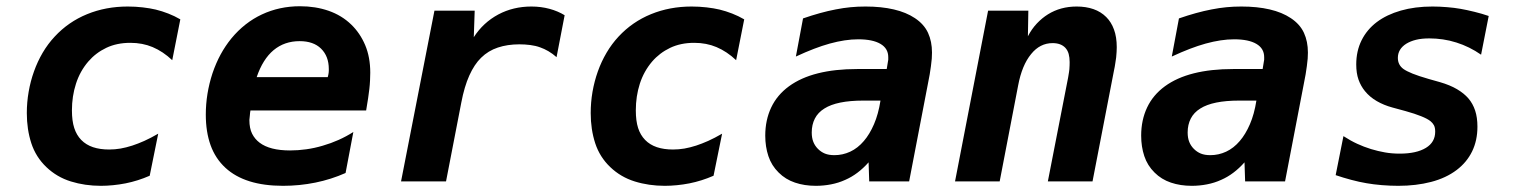

<svg xmlns="http://www.w3.org/2000/svg" viewBox="-20 -581 4856 615"><path d="M303.2 14.2Q252 14.2 207 0.2Q162.1 -13.7 128.4 -45.9Q94.7 -78.1 80.3 -122.3Q65.9 -166.5 65.9 -218.8Q65.9 -253.4 71.8 -287.1Q77.6 -320.8 88.9 -352.3Q100.1 -383.8 116.7 -412.1Q133.3 -440.4 155.3 -463.9Q199.2 -511.2 259 -535.6Q318.8 -560.1 389.2 -560.1Q413.6 -560.1 437 -557.4Q460.4 -554.7 479 -550.3Q499 -545.4 519 -537.6Q539.1 -529.8 557.6 -519L531.7 -388.2Q502.4 -416 468.8 -430.2Q436.5 -443.8 397.5 -443.8Q354 -443.8 320.3 -427.7Q286.6 -411.6 262.7 -383.8Q236.3 -353 223.4 -313Q210.4 -272.9 210.4 -227.5Q210.4 -193.8 217.8 -171.1Q225.1 -148.4 240.2 -132.8Q255.4 -117.2 277.8 -109.6Q300.3 -102.1 329.6 -102.1Q348.1 -102.1 366.2 -105.2Q384.3 -108.4 403.8 -114.7Q421.9 -120.6 442.1 -129.6Q462.4 -138.7 486.8 -152.8L459.5 -18.1Q421.4 -1.5 382.3 6.3Q361.8 10.3 342 12.2Q322.3 14.2 303.2 14.2Z M886.7 14.2Q764.6 14.2 702.1 -43.5Q669.9 -73.2 654.5 -116Q639.2 -158.7 639.2 -213.9Q639.2 -280.8 660.6 -346.2Q671.9 -379.4 686.8 -406.7Q701.7 -434.1 721.2 -458Q742.2 -483.4 766.8 -502.7Q791.5 -522 818.8 -534.7Q875 -561 940.9 -561Q990.7 -561 1032.7 -546.4Q1074.7 -531.7 1105 -502.4Q1133.3 -475.1 1149.7 -436.5Q1166 -397.9 1166 -348.1Q1166 -338.4 1165.3 -323.7Q1164.6 -309.1 1163.1 -296.4Q1162.1 -286.6 1159.2 -266.8Q1156.2 -247.1 1152.8 -227.1H782.2Q781.2 -223.1 781 -219.2Q780.8 -215.3 780.3 -211.4L778.8 -196.8Q778.8 -169.9 787.6 -152.6Q796.4 -135.3 811.5 -124Q844.2 -99.1 909.2 -99.1Q934.6 -99.1 960.9 -102.8Q987.3 -106.4 1013.7 -114.3Q1066.4 -129.4 1111.8 -158.2L1086.9 -26.9Q1040.5 -6.3 990.2 3.9Q939.5 14.2 886.7 14.2ZM1029.8 -334Q1031.7 -340.3 1032.7 -347.7Q1033.2 -351.1 1033.2 -354Q1033.2 -356.9 1033.2 -359.9Q1033.2 -400.9 1008.3 -425.3Q983.9 -449.2 939.9 -449.2Q891.1 -449.2 856.4 -420.4Q821.8 -391.6 802.2 -334Z M1371.6 -546.9H1500.5L1497.6 -461.9Q1527.8 -508.8 1576.2 -534.7Q1624 -560.1 1682.1 -560.1Q1712.9 -560.1 1740.2 -552.7Q1767.1 -545.4 1788.6 -532.2L1762.7 -397.9Q1750 -409.2 1736.6 -417Q1723.1 -424.8 1710.4 -429.2Q1695.8 -434.6 1678.5 -436.8Q1661.1 -439 1643.6 -439Q1605.5 -439 1574.7 -428.7Q1543.9 -418.5 1521 -396Q1499.5 -375 1483.4 -339.4Q1467.3 -303.7 1457.5 -252L1408.7 0H1264.6Z M2109.4 14.2Q2058.1 14.2 2013.2 0.2Q1968.3 -13.7 1934.6 -45.9Q1900.9 -78.1 1886.5 -122.3Q1872.1 -166.5 1872.1 -218.8Q1872.1 -253.4 1877.9 -287.1Q1883.8 -320.8 1895 -352.3Q1906.2 -383.8 1922.9 -412.1Q1939.5 -440.4 1961.4 -463.9Q2005.4 -511.2 2065.2 -535.6Q2125 -560.1 2195.3 -560.1Q2219.7 -560.1 2243.2 -557.4Q2266.6 -554.7 2285.2 -550.3Q2305.2 -545.4 2325.2 -537.6Q2345.2 -529.8 2363.8 -519L2337.9 -388.2Q2308.6 -416 2274.9 -430.2Q2242.7 -443.8 2203.6 -443.8Q2160.2 -443.8 2126.5 -427.7Q2092.8 -411.6 2068.8 -383.8Q2042.5 -353 2029.5 -313Q2016.6 -272.9 2016.6 -227.5Q2016.6 -193.8 2023.9 -171.1Q2031.2 -148.4 2046.4 -132.8Q2061.5 -117.2 2084 -109.6Q2106.4 -102.1 2135.7 -102.1Q2154.3 -102.1 2172.4 -105.2Q2190.4 -108.4 2210 -114.7Q2228 -120.6 2248.3 -129.6Q2268.6 -138.7 2293 -152.8L2265.6 -18.1Q2227.5 -1.5 2188.5 6.3Q2168 10.3 2148.2 12.2Q2128.4 14.2 2109.4 14.2Z M2593.3 14.2Q2556.6 14.2 2526.4 3.9Q2496.1 -6.3 2474.1 -28.3Q2451.2 -50.8 2441.2 -81.1Q2431.2 -111.3 2431.2 -146.5Q2431.2 -196.3 2450.2 -236.6Q2469.2 -276.9 2507.3 -304.7Q2583 -359.9 2726.1 -359.9H2820.3L2824.2 -383.8Q2825.2 -388.7 2825.2 -389.6V-397.9Q2825.2 -425.8 2800.3 -440.4Q2775.4 -455.1 2729 -455.1Q2687.5 -455.1 2637.7 -441.4Q2613.3 -434.6 2587.2 -424.6Q2561 -414.6 2529.3 -399.9L2552.2 -522Q2608.4 -541.5 2656.7 -550.8Q2681.6 -555.7 2704.6 -557.9Q2727.5 -560.1 2752.4 -560.1Q2803.2 -560.1 2843 -550.8Q2882.8 -541.5 2910.6 -522.9Q2939.9 -503.4 2952.6 -475.8Q2965.3 -448.2 2965.3 -412.6Q2965.3 -403.8 2964.6 -393.3Q2963.9 -382.8 2961.9 -369.1Q2960 -355 2958 -343Q2956.1 -331.1 2952.1 -312L2892.1 0H2764.2L2762.2 -61Q2728 -22.5 2687.5 -4.9Q2666 4.9 2642.1 9.5Q2618.2 14.2 2593.3 14.2ZM2652.8 -84Q2679.2 -84 2703.4 -95.2Q2727.5 -106.4 2747.1 -129.4Q2765.6 -150.9 2779.5 -183.1Q2793.5 -215.3 2800.3 -258.8H2745.1Q2660.6 -258.8 2620.6 -233.4Q2600.1 -220.7 2590.1 -201.2Q2580.1 -181.6 2580.1 -156.7Q2580.1 -139.2 2585.2 -126.5Q2590.3 -113.8 2600.1 -104Q2609.9 -94.2 2622.3 -89.1Q2634.8 -84 2652.8 -84Z M3145 -546.9H3273.9L3272.5 -464.8Q3284.7 -488.3 3301.3 -505.9Q3317.9 -523.4 3336.9 -535.2Q3377 -560.1 3428.7 -560.1Q3458.5 -560.1 3482.4 -551.8Q3506.3 -543.5 3523.4 -526.4Q3539.6 -510.3 3548.3 -486.3Q3557.1 -462.4 3557.1 -429.7Q3557.1 -422.9 3556.6 -414.6Q3556.2 -406.2 3555.2 -397Q3554.2 -391.1 3552.5 -378.9Q3550.8 -366.7 3548.3 -355.5L3479.5 0H3336.4L3401.4 -333Q3403.3 -342.8 3404.1 -349.6Q3404.8 -356.4 3405.3 -358.9Q3405.8 -365.2 3406 -371.3Q3406.2 -377.4 3406.2 -382.3Q3406.2 -396.5 3403.1 -408.2Q3399.9 -419.9 3392.1 -428.2Q3377.9 -442.9 3351.6 -442.9Q3311 -442.9 3282.7 -407.7Q3253.4 -372.1 3241.2 -307.1L3182.1 0H3039.1Z M3797.4 14.2Q3760.7 14.2 3730.5 3.9Q3700.2 -6.3 3678.2 -28.3Q3655.3 -50.8 3645.3 -81.1Q3635.3 -111.3 3635.3 -146.5Q3635.3 -196.3 3654.3 -236.6Q3673.3 -276.9 3711.4 -304.7Q3787.1 -359.9 3930.2 -359.9H4024.4L4028.3 -383.8Q4029.3 -388.7 4029.3 -389.6V-397.9Q4029.3 -425.8 4004.4 -440.4Q3979.5 -455.1 3933.1 -455.1Q3891.6 -455.1 3841.8 -441.4Q3817.4 -434.6 3791.3 -424.6Q3765.1 -414.6 3733.4 -399.9L3756.3 -522Q3812.5 -541.5 3860.8 -550.8Q3885.7 -555.7 3908.7 -557.9Q3931.6 -560.1 3956.5 -560.1Q4007.3 -560.1 4047.1 -550.8Q4086.9 -541.5 4114.7 -522.9Q4144 -503.4 4156.7 -475.8Q4169.4 -448.2 4169.4 -412.6Q4169.4 -403.8 4168.7 -393.3Q4168 -382.8 4166 -369.1Q4164.1 -355 4162.1 -343Q4160.2 -331.1 4156.2 -312L4096.2 0H3968.3L3966.3 -61Q3932.1 -22.5 3891.6 -4.9Q3870.1 4.9 3846.2 9.5Q3822.3 14.2 3797.4 14.2ZM3856.9 -84Q3883.3 -84 3907.5 -95.2Q3931.6 -106.4 3951.2 -129.4Q3969.7 -150.9 3983.6 -183.1Q3997.6 -215.3 4004.4 -258.8H3949.2Q3864.7 -258.8 3824.7 -233.4Q3804.2 -220.7 3794.2 -201.2Q3784.2 -181.6 3784.2 -156.7Q3784.2 -139.2 3789.3 -126.5Q3794.4 -113.8 3804.2 -104Q3814 -94.2 3826.4 -89.1Q3838.9 -84 3856.9 -84Z M4459 14.2Q4433.1 14.2 4406.2 12Q4379.4 9.8 4357.4 5.9Q4334 2 4308.3 -4.9Q4282.7 -11.7 4258.3 -20L4283.2 -145Q4306.6 -129.9 4327.4 -120.4Q4348.1 -110.8 4371.6 -103.5Q4394 -96.7 4416.3 -92.8Q4438.5 -88.9 4463.4 -88.9Q4517.1 -88.9 4547.4 -107.4Q4577.1 -125.5 4577.1 -159.2Q4577.1 -172.4 4573 -179.9Q4568.8 -187.5 4562 -192.9Q4552.2 -200.7 4532.2 -208.7Q4512.2 -216.8 4482.4 -225.1L4439.5 -236.8Q4412.6 -244.1 4390.1 -257.1Q4367.7 -270 4352.1 -289.1Q4338.9 -305.2 4331.5 -325.9Q4324.2 -346.7 4324.2 -374.5Q4324.2 -417.5 4341.3 -451.9Q4358.4 -486.3 4390.1 -510.3Q4421.9 -534.2 4467 -547.1Q4512.2 -560.1 4568.4 -560.1Q4590.8 -560.1 4614.7 -558.1Q4638.7 -556.2 4658.2 -552.7Q4677.7 -549.3 4702.6 -543.2Q4727.5 -537.1 4748.5 -529.8L4724.1 -405.8Q4687 -431.6 4645 -444.8Q4623.5 -451.7 4601.8 -454.8Q4580.1 -458 4558.6 -458Q4533.7 -458 4515.9 -453.6Q4498 -449.2 4484.4 -440.9Q4457.5 -423.8 4457.5 -395.5Q4457.5 -373 4475.6 -359.9Q4485.4 -353 4504.6 -345.2Q4523.9 -337.4 4556.2 -328.1L4592.3 -317.9Q4624.5 -308.6 4647.2 -295.2Q4669.9 -281.7 4683.6 -265.6Q4697.8 -249 4705.1 -226.8Q4712.4 -204.6 4712.4 -175.3Q4712.4 -130.9 4695.3 -95.9Q4678.2 -61 4646 -36.6Q4611.8 -10.7 4564 1.7Q4516.1 14.2 4459 14.2Z"/></svg>

Font: Hack
Style: Bold Italic
Weight: 700
Italic angle: -11°
Monospace: yes
Designer: Christopher Simpkins
Foundry: Christopher Simpkins
Version: Version 2.017; ttfautohint (v1.4.1) -l 4 -r 80 -G 350 -x 0 -